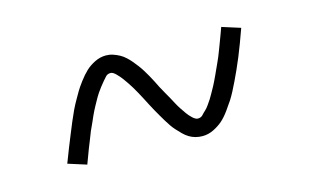

<svg xmlns="http://www.w3.org/2000/svg" viewBox="-43 -524 663 412"><g transform="rotate(-15 288.0 -318.5)"><path d="M366 -208Q379 -208 391 -214Q403 -220 411.5 -227.5Q420 -235 429 -247.5Q438 -260 442.5 -267Q447 -274 452 -283.5Q457 -293 462 -303.5Q467 -314 472.5 -326Q478 -338 483.5 -351.5Q489 -365 494.5 -379.5Q500 -394 506 -411L465 -424Q462 -416 459 -407.5Q456 -399 453 -391.5Q450 -384 447.5 -377Q445 -370 442 -363Q439 -356 436 -349.5Q433 -343 430.5 -337.5Q428 -332 425.5 -326.5Q423 -321 420.5 -316Q418 -311 415.5 -306Q413 -301 410.5 -297Q408 -293 406 -289Q404 -285 401 -280.5Q398 -276 393.5 -269.5Q389 -263 385 -259.5Q381 -256 377 -251.5Q373 -247 366 -247Q361 -247 354.5 -253Q348 -259 343.5 -265.5Q339 -272 335 -278Q331 -284 327.5 -290.5Q324 -297 320 -304.5Q316 -312 311.5 -319.5Q307 -327 303.5 -334Q300 -341 296.5 -348Q293 -355 289 -362Q285 -369 281 -375.5Q277 -382 272.5 -388Q268 -394 263 -400Q258 -406 252 -411.5Q246 -417 239.5 -420.5Q233 -424 225.5 -426.5Q218 -429 210 -429Q197 -429 185 -423Q173 -417 164.5 -409Q156 -401 147 -389Q138 -377 134 -370Q130 -363 124.5 -353.5Q119 -344 114 -333.5Q109 -323 104 -311Q99 -299 93.5 -285.5Q88 -272 82 -257Q76 -242 70 -226L111 -213Q114 -221 117 -229Q120 -237 123 -245Q126 -253 129 -260Q132 -267 134.5 -274Q137 -281 140 -287Q143 -293 145.5 -299Q148 -305 150.5 -310.5Q153 -316 155.5 -321Q158 -326 160.5 -330.5Q163 -335 165.5 -339.5Q168 -344 170 -347.5Q172 -351 175 -355.5Q178 -360 183 -366.5Q188 -373 191.5 -377Q195 -381 199 -385.5Q203 -390 210 -390Q215 -390 221.5 -383.5Q228 -377 232.5 -371Q237 -365 241 -359Q245 -353 249 -346.5Q253 -340 257 -332.5Q261 -325 265 -317.5Q269 -310 272.5 -303Q276 -296 280 -289Q284 -282 288 -275Q292 -268 296 -261.5Q300 -255 304 -249Q308 -243 313.5 -237Q319 -231 324.5 -225.5Q330 -220 336.5 -216Q343 -212 350.5 -210Q358 -208 366 -208Z"/></g></svg>

Font: Iosevka Sparkle Extralight
Style: Regular
Weight: 200
Designer: Belleve Invis
Foundry: Belleve Invis
Version: Version 4.5.0; ttfautohint (v1.8.3)